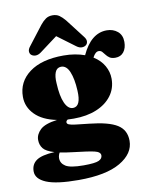

<svg xmlns="http://www.w3.org/2000/svg" viewBox="-104 -815 892 1138"><g transform="rotate(-10 342.0 -246.0)"><path d="M395 -70Q511 -58 562 -26Q613 6 613 71Q613 148 527.2 198Q441.5 248 276.5 248Q143 248 82.2 222.5Q21.5 197 21.5 151.5Q21.5 109 53.5 86.5Q85.5 64 163 60Q113.5 45.5 96.8 24Q80 2.5 80 -27.5Q80 -60.5 108.5 -88Q137 -115.5 211 -125Q125.5 -142 80.5 -187.8Q35.5 -233.5 35.5 -294.5Q35.5 -385 109.2 -439.8Q183 -494.5 314.5 -494.5Q351.5 -494.5 383.2 -489Q415 -483.5 441.5 -474Q498 -597 593 -597Q631 -597 657.8 -574.8Q684.5 -552.5 684.5 -511.5Q684.5 -474 666.5 -451Q648.5 -428 616 -428Q594 -428 581.5 -436.5Q569 -445 561 -456Q553 -467 545 -475.5Q537 -484 524.5 -484Q504.5 -484 488 -451.5Q529.5 -425.5 550.8 -388.2Q572 -351 572 -309.5Q572 -251.5 539.2 -207.8Q506.5 -164 447.8 -139.8Q389 -115.5 311 -115.5Q292 -115.5 274 -116.5Q263.5 -110 263.5 -101.5Q263.5 -92.5 274 -87.8Q284.5 -83 313 -79.2Q341.5 -75.5 395 -70ZM288.5 -431.5Q263 -430.5 253 -405.5Q243 -380.5 246 -340Q249.5 -261.5 268.5 -219.8Q287.5 -178 317.5 -178.5Q366 -179.5 360.5 -276Q357 -346.5 339.2 -389.2Q321.5 -432 288.5 -431.5ZM183.5 100.5Q183.5 131.5 212 149.5Q240.5 167.5 320 167.5Q389 167.5 411.2 157.2Q433.5 147 433.5 127.5Q433.5 106.5 398.2 98.2Q363 90 270.5 79.5Q226 74.5 193.5 67.5Q190 71.5 186.8 81Q183.5 90.5 183.5 100.5ZM457.5 -532.5Q447.5 -523.5 431.5 -523.2Q415.5 -523 399 -535.5L292 -615L185.5 -535.5Q168.5 -523 152.5 -523.2Q136.5 -523.5 126.5 -532.5Q118 -540 117.5 -553.5Q117 -567 130.5 -583.5L217.5 -696.5Q234.5 -717.5 251.2 -729Q268 -740.5 292 -740.5Q316 -740.5 332.5 -729Q349 -717.5 366.5 -696.5L453.5 -583.5Q467 -567 466.5 -553.5Q466 -540 457.5 -532.5Z"/></g></svg>

Font: Fraunces 9pt S050 Black
Style: Regular
Weight: 900
Version: Version 1.000; ttfautohint (v1.8.3)